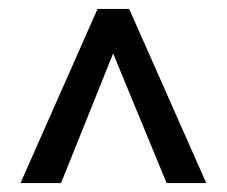

<svg xmlns="http://www.w3.org/2000/svg" viewBox="-20 -748 509 431"><path d="M117 -337H26L199 -728H270L443 -337H354L234 -628Z"/></svg>

Font: Ekushey Amar Desh
Style: Regular
Weight: 400
Designer: Al Mamun Sumon
Foundry: Al Mamun Sumon
Version: Version 1.0